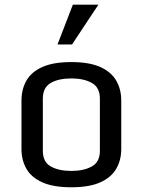

<svg xmlns="http://www.w3.org/2000/svg" viewBox="-20 -794 613 825"><path d="M286.6 10.7Q209 10.7 161.9 -10.5Q114.7 -31.7 93.5 -68.8Q72.3 -106 72.3 -153.8V-362.3Q72.3 -410.2 93.5 -447.5Q114.7 -484.9 161.9 -506.1Q209 -527.3 286.6 -527.3Q363.8 -527.3 410.9 -506.1Q458 -484.9 479.5 -447.5Q501 -410.2 501 -362.3V-153.8Q501 -106 479.5 -68.8Q458 -31.7 410.9 -10.5Q363.8 10.7 286.6 10.7ZM286.6 -59.6Q340.3 -59.6 374.8 -78.9Q409.2 -98.1 409.2 -146V-370.1Q409.2 -418 374.8 -437.5Q340.3 -457 286.6 -457Q231.9 -457 198 -437.5Q164.1 -418 164.1 -370.1V-146Q164.1 -98.1 198 -78.9Q231.9 -59.6 286.6 -59.6ZM293 -773.9H402.8L289.6 -603H227.1Z"/></svg>

Font: Monda
Style: Regular
Weight: 400
Designer: Vernon Adams
Foundry: Vernon Adams
Version: Version 2.100; ttfautohint (v1.8.3)